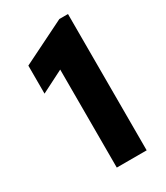

<svg xmlns="http://www.w3.org/2000/svg" viewBox="-181 -799 761 878"><g transform="rotate(-30 200.0 -360.0)"><path d="M168.9 0V-577.6L197.8 -532.2L51.8 -458V-606L281.2 -719.7H326.7V0Z"/></g></svg>

Font: Reddit Sans Condensed ExtraBold
Style: Regular
Weight: 800
Designer: Stephen Hutchings
Foundry: Reddit
Version: Version 1.014